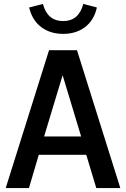

<svg xmlns="http://www.w3.org/2000/svg" viewBox="-20 -955 640 975"><path d="M9 0 229 -700H371L591 0H469L418 -169H177L127 0ZM204 -262H392L298 -573ZM301 -783Q234 -783 188.5 -818Q143 -853 128 -917L198 -935Q221 -848 301 -848Q380 -848 403 -935L472 -917Q458 -853 412.5 -818Q367 -783 301 -783Z"/></svg>

Font: Red Hat Mono Medium
Style: Regular
Weight: 500
Monospace: yes
Designer: Pentagram, MCKL
Foundry: Pentagram, MCKL
Version: Version 1.023; ttfautohint (v1.8.3)